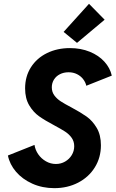

<svg xmlns="http://www.w3.org/2000/svg" viewBox="-20 -980 607 1008"><path d="M21.5 -163.6 161.1 -219.2Q165 -192.9 180.9 -169.9Q196.8 -147 221.2 -133.1Q245.6 -119.1 273.4 -119.1Q299.8 -119.1 321.8 -131.8Q343.8 -144.5 356.7 -165.8Q369.6 -187 369.6 -212.4Q369.6 -237.8 356 -256.8Q342.3 -275.9 321.5 -289.3Q300.8 -302.7 264.2 -322.3Q215.3 -348.1 185.1 -369.6Q154.8 -391.1 133.3 -427.2Q111.8 -463.4 111.8 -516.1Q111.8 -578.6 142.3 -626.7Q172.9 -674.8 226.6 -701.2Q280.3 -727.5 347.2 -727.5Q404.3 -727.5 451.4 -708.3Q498.5 -689 528.3 -656Q558.1 -623 566.9 -583L433.1 -529.8Q429.2 -547.9 416.7 -564.2Q404.3 -580.6 384.5 -590.6Q364.7 -600.6 339.8 -600.6Q314.5 -600.6 294.4 -590.3Q274.4 -580.1 263.2 -562Q252 -543.9 252 -521.5Q252 -497.1 265.4 -479Q278.8 -460.9 299.1 -447.8Q319.3 -434.6 355 -416Q404.3 -389.6 435.1 -367.7Q465.8 -345.7 487.8 -308.6Q509.8 -271.5 509.8 -217.3Q509.8 -152.8 478 -101.6Q446.3 -50.3 390.4 -21.2Q334.5 7.8 265.1 7.8Q202.6 7.8 150.1 -15.6Q97.7 -39.1 64.2 -78.1Q30.8 -117.2 21.5 -163.6ZM314 -812.5 447.3 -960 529.3 -876.5 384.3 -754.9Z"/></svg>

Font: Reddit Sans Chocolate
Style: Bold Italic
Weight: 700
Italic angle: -11.25°
Designer: Stephen Hutchings
Version: Version 1.013